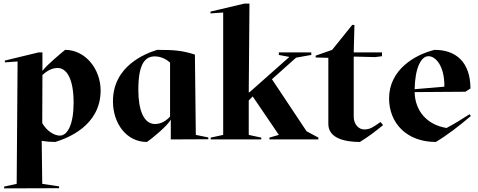

<svg xmlns="http://www.w3.org/2000/svg" viewBox="-20 -769 2637 1059"><path d="M72 245 3 260V270L306 269V259L213 245L210 8C234 12 259 14 285 14C353 -7 535 -76 535 -270C535 -387 452 -494 339 -494C320 -478 239 -412 214 -378V-480H193L7 -435V-425L77 -430ZM213 -90 214 -355C242 -381 269 -394 298 -394C345 -394 386 -340 386 -202C386 -86 354 -21 310 -21C279 -21 237 -47 213 -90Z M603 -210C603 -89 677 14 790 14C820 -5 906 -78 922 -109V0L1129 -1V-11L1060 -25L1055 -468C985 -490 945 -494 847 -494C779 -473 603 -404 603 -210ZM743 -273C743 -410 776 -458 834 -458C869 -458 899 -441 918 -424V-126C887 -92 856 -85 835 -85C771 -85 743 -166 743 -273Z M1142 0H1421V-10L1352 -25V-215L1374 -237L1518 -25L1466 -10V0H1736V-10L1671 -45L1480 -332L1613 -451L1697 -466V-480H1518V-466L1576 -455L1356 -260H1352L1356 -749H1327L1141 -705V-695L1211 -700V-25L1142 -10Z M1721 -452 1791 -450V-85C1791 -2 1892 14 1965 14C2015 -17 2041 -37 2093 -79L2079 -96C2031 -63 2019 -55 1987 -55C1958 -56 1930 -84 1931 -128V-457L2049 -454L2087 -459V-480H1931L1935 -631L1923 -632L1812 -494L1721 -462Z M2126 -226C2126 -93 2220 14 2384 14C2449 -25 2512 -74 2577 -129L2570 -139C2529 -113 2487 -86 2443 -63C2334 -81 2269 -158 2267 -261L2547 -263L2575 -281C2574 -430 2492 -494 2377 -494C2267 -467 2126 -384 2126 -226ZM2267 -277C2269 -393 2302 -459 2343 -459C2382 -459 2431 -408 2431 -295V-291Z"/></svg>

Font: Mazius Display
Style: Bold
Weight: 700
Designer: Alberto Casagrande & Collletttivo
Foundry: Collletttivo
Version: Version 2.000;Glyphs 3.2 (3221)